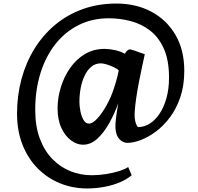

<svg xmlns="http://www.w3.org/2000/svg" viewBox="-20 -801 1118 1082"><path d="M76 -161Q76 -262.5 101 -355.2Q126 -448 173.8 -525.5Q221.5 -603 290 -660.5Q358.5 -718 445.8 -749.5Q533 -781 636.5 -781Q746 -781 832.2 -735.5Q918.5 -690 968.5 -605Q1018.5 -520 1018.5 -401.5Q1018.5 -319.5 996.5 -254.2Q974.5 -189 938.2 -140.5Q902 -92 859 -60Q816 -28 773.8 -12Q731.5 4 698 4Q672.5 4 652.8 -17Q633 -38 630.5 -80Q629.5 -100.5 633.5 -134.2Q637.5 -168 646.5 -219Q625.5 -161 595.8 -107.5Q566 -54 529 -19.8Q492 14.5 447.5 14.5Q413.5 14.5 380.5 -9.8Q347.5 -34 326 -79.8Q304.5 -125.5 304.5 -190Q304.5 -250 322.8 -309.5Q341 -369 375.2 -418Q409.5 -467 458.5 -496.2Q507.5 -525.5 569 -525.5Q595.5 -525.5 626.8 -518.8Q658 -512 684.5 -498Q687.5 -507 697 -515.8Q706.5 -524.5 717 -522Q728.5 -519.5 741.5 -514.8Q754.5 -510 768.5 -504.8Q782.5 -499.5 796 -495.5Q790 -468.5 781.2 -428Q772.5 -387.5 763.5 -341.2Q754.5 -295 747.8 -250Q741 -205 739 -169Q737 -131 745 -108Q753 -85 759.5 -85Q793 -85 824 -104.5Q855 -124 879.5 -160.8Q904 -197.5 918.2 -248.8Q932.5 -300 932.5 -363.5Q932.5 -462 903.2 -527Q874 -592 824.8 -629.5Q775.5 -667 715.2 -682.5Q655 -698 593 -698Q498.5 -698 422 -659.2Q345.5 -620.5 291 -550.8Q236.5 -481 207.5 -387Q178.5 -293 178.5 -182Q178.5 -89 204.5 -19.8Q230.5 49.5 275.2 95.2Q320 141 377 163.8Q434 186.5 496.5 186.5Q536.5 186.5 576.5 180.2Q616.5 174 650 163.5Q683.5 153 702.5 140.5L722 186.5Q694.5 210 654.5 226.8Q614.5 243.5 567.2 252.2Q520 261 470.5 261Q390 261 318.5 232Q247 203 192.5 148Q138 93 107 15Q76 -63 76 -161ZM427.5 -226.5Q427.5 -204 433 -175.2Q438.5 -146.5 450.5 -125.5Q462.5 -104.5 481 -104.5Q502 -104.5 528.5 -133.2Q555 -162 580.2 -207Q605.5 -252 621.5 -301.5Q627 -317.5 632.5 -336.2Q638 -355 642.5 -373Q647 -391 649 -404Q641.5 -413 622 -422.2Q602.5 -431.5 581.8 -437.8Q561 -444 548.5 -444Q518.5 -444 495.8 -425.8Q473 -407.5 457.8 -376.2Q442.5 -345 435 -306.2Q427.5 -267.5 427.5 -226.5Z"/></svg>

Font: Merriweather Light 18pt Black
Style: Regular
Weight: 900
Version: Version 2.100